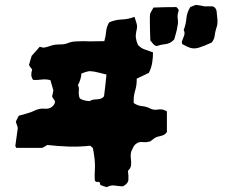

<svg xmlns="http://www.w3.org/2000/svg" viewBox="-20 -765 954 788"><path d="M869 -719Q871 -701 872.5 -683Q874 -665 867 -647Q863 -634 861 -618Q859 -602 848 -590Q815 -575 796.5 -569.5Q778 -564 763.5 -568Q749 -572 728 -584Q727 -587 726.5 -590Q726 -593 727 -596Q731 -607 735.5 -618.5Q740 -630 734 -642Q743 -665 745 -689.5Q747 -714 761 -736Q766 -738 772 -740.5Q778 -743 784 -745Q793 -744 801.5 -742.5Q810 -741 819 -739H853Q861 -736 864.5 -730.5Q868 -725 869 -719ZM713 -720Q707 -704 709.5 -687.5Q712 -671 708 -656Q706 -641 702 -628Q698 -615 695 -603Q679 -586 659.5 -584Q640 -582 623 -576Q614 -578 608.5 -585Q603 -592 597 -599Q596 -622 595.5 -646Q595 -670 595 -693Q595 -707 597.5 -712Q600 -717 610 -734Q633 -735 657 -735.5Q681 -736 704 -736Q707 -732 709 -730.5Q711 -729 711 -728Q712 -727 713 -724.5Q714 -722 713 -720ZM665 -223Q658 -213 648 -209.5Q638 -206 627 -204Q617 -201 610 -195Q603 -189 597 -185Q581 -180 565.5 -182Q550 -184 537 -174Q530 -168 526 -159Q522 -150 519 -144Q515 -130 517 -115.5Q519 -101 518 -88Q517 -75 505 -64Q508 -45 507 -28Q506 -11 484 0Q468 -1 451 -3.5Q434 -6 419 3Q411 1 404.5 -1Q398 -3 392 -6Q390 -12 390 -15Q386 -20 381.5 -18.5Q377 -17 373 -20Q369 -22 369 -26Q368 -44 369 -61Q371 -86 368.5 -110Q366 -134 361 -158Q359 -160 356 -162Q353 -164 350 -167Q306 -162 262 -163.5Q218 -165 174 -170Q169 -167 163.5 -163.5Q158 -160 153 -158H47Q43 -164 43 -167L53 -239Q52 -246 49.5 -252Q47 -258 45 -265Q47 -271 50.5 -277Q54 -283 57 -290Q74 -295 91 -299.5Q108 -304 124 -312Q133 -316 142.5 -318Q152 -320 162 -319Q193 -316 205 -342Q207 -351 201.5 -356.5Q196 -362 194 -370Q195 -375 196.5 -381Q198 -387 199 -394Q193 -414 187 -436Q168 -441 150.5 -438.5Q133 -436 116 -437Q109 -447 108.5 -457Q108 -467 112 -480Q106 -486 99 -498Q101 -506 104 -516Q107 -526 110 -536Q118 -544 126 -553.5Q134 -563 143 -573Q148 -572 153 -570.5Q158 -569 163 -570Q174 -572 186 -576.5Q198 -581 210 -582Q221 -583 233.5 -583Q246 -583 258 -588Q273 -594 289.5 -595Q306 -596 322 -596Q343 -595 364.5 -595.5Q386 -596 408 -596Q414 -615 415.5 -635Q417 -655 428 -673Q452 -684 479.5 -685Q507 -686 532 -696Q538 -678 540.5 -669Q543 -660 542.5 -653.5Q542 -647 539 -634Q536 -620 538 -607.5Q540 -595 546 -581Q557 -568 574 -562Q591 -556 608 -550Q608 -528 604.5 -507Q601 -486 591 -466Q578 -460 566 -454Q554 -448 541 -442Q542 -417 534.5 -392.5Q527 -368 529 -342Q545 -331 562.5 -329.5Q580 -328 596 -320Q611 -312 629 -315.5Q647 -319 665 -308ZM417 -459Q383 -468 367 -471Q351 -474 341 -472Q331 -470 314 -463Q313 -440 300 -416Q305 -405 303.5 -392.5Q302 -380 305 -368Q305 -366 309 -360Q325 -351 348 -350Q357 -356 368 -356.5Q379 -357 389.5 -359Q400 -361 407 -370Q410 -394 412.5 -416Q415 -438 417 -459Z"/></svg>

Font: Darumadrop One
Style: Regular
Weight: 400
Version: Version 1.000